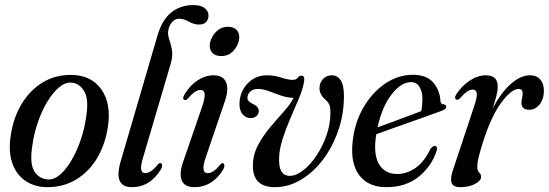

<svg xmlns="http://www.w3.org/2000/svg" viewBox="-20 -746 2213 774"><path d="M269.5 -444Q349 -442.5 389 -385Q429 -327.5 415 -235.5Q404.5 -164.5 371.8 -109.2Q339 -54 287.8 -22.8Q236.5 8.5 171 8.5Q120.5 8.5 83.5 -16.2Q46.5 -41 30 -87Q13.5 -133 23 -197.5Q33 -270 66.8 -326.2Q100.5 -382.5 152.2 -413.8Q204 -445 269.5 -444ZM177 -22.5Q200.5 -22.5 224.5 -44Q248.5 -65.5 269.2 -101.5Q290 -137.5 305 -181.2Q320 -225 326.5 -269Q339.5 -344 319.5 -378Q299.5 -412 265.5 -413Q241.5 -414 216.8 -392.8Q192 -371.5 170.2 -335.2Q148.5 -299 133 -254.2Q117.5 -209.5 111 -163.5Q98 -86 119.2 -54.2Q140.5 -22.5 177 -22.5Z M759.5 -725.5Q790.5 -725.5 805.5 -713Q820.5 -700.5 820.5 -684Q820.5 -667.5 810.8 -657.2Q801 -647 782.5 -647Q761.5 -647 741.2 -658.8Q721 -670.5 701 -670.5Q685.5 -670.5 673.5 -656.5Q661.5 -642.5 658.5 -624.5Q655.5 -606.5 662 -588Q668.5 -569.5 673 -545.8Q677.5 -522 668 -488.5L558.5 -117Q546 -76 549.2 -62Q552.5 -48 565.5 -48Q575 -48 587 -55Q599 -62 615.5 -82Q622 -90 627.5 -88.5Q632.5 -87.5 633.5 -81.2Q634.5 -75 629.5 -64.5Q585.5 8.5 511.5 8.5Q436.5 8.5 466 -94L614.5 -601.5Q633 -665.5 670 -695.5Q707 -725.5 759.5 -725.5Z M871.5 -520Q849.5 -520 837.5 -531.5Q825.5 -543 825.5 -561.5Q825.5 -577.5 834.8 -595.5Q844 -613.5 860.2 -625.8Q876.5 -638 897.5 -638Q921 -638 932.8 -626.5Q944.5 -615 944.5 -597Q944.5 -570 924.5 -545Q904.5 -520 871.5 -520ZM810.5 -115Q798 -78.5 800.5 -63.2Q803 -48 817.5 -48Q827 -48 839 -55Q851 -62 867.5 -82Q873.5 -89.5 879 -88Q883.5 -87 884.5 -80.2Q885.5 -73.5 880 -63Q860 -29 830.2 -10.2Q800.5 8.5 764 8.5Q724 8.5 712.8 -18.5Q701.5 -45.5 718.5 -94.5L794 -313.5Q807 -351 805 -367.2Q803 -383.5 788 -383.5Q778 -383.5 766.2 -376Q754.5 -368.5 736.5 -348Q730 -341 725 -343Q712.5 -345.5 724 -366Q746 -402 776.8 -422.2Q807.5 -442.5 841 -442.5Q879 -442.5 891.2 -414.8Q903.5 -387 886 -336.5Z M1366.5 -360Q1366.5 -286 1343.5 -219.5Q1320.5 -153 1281.2 -101.5Q1242 -50 1192.2 -20.8Q1142.5 8.5 1088.5 8.5Q998.5 8.5 999.5 -78.5Q999.5 -122 1019.8 -160.2Q1040 -198.5 1068.5 -232.2Q1097 -266 1123.5 -295.5Q1150 -325 1163.5 -351.5Q1136 -352.5 1111.2 -361.2Q1086.5 -370 1064 -378.5Q1041.5 -387 1021.5 -387.5Q1001 -388 989.5 -377.5Q978 -367 977.5 -352.5Q976 -338.5 997.5 -328Q1024 -316.5 1023 -297.5Q1022.5 -285 1013.2 -277.5Q1004 -270 990.5 -270Q970.5 -270 957.2 -286.5Q944 -303 945.5 -332.5Q948 -378.5 979.2 -410.5Q1010.5 -442.5 1055.5 -442.5Q1085 -442.5 1113.8 -433.2Q1142.5 -424 1160.5 -424Q1174 -424 1180 -432.5Q1186 -441 1195.5 -441Q1209.5 -441 1206 -418Q1201 -387.5 1185 -349.2Q1169 -311 1150.5 -268.8Q1132 -226.5 1118.5 -183.8Q1105 -141 1105 -101Q1105 -37 1147.5 -37Q1173.5 -37 1202 -59Q1230.5 -81 1255.2 -117.8Q1280 -154.5 1295.8 -199.2Q1311.5 -244 1312 -289Q1312.5 -311.5 1307.8 -323Q1303 -334.5 1292.5 -343.5Q1267 -365.5 1268 -392Q1268.5 -413 1282.5 -427.8Q1296.5 -442.5 1317.5 -442.5Q1340 -442.5 1353.2 -422.8Q1366.5 -403 1366.5 -360Z M1740.5 -139Q1720.5 -76.5 1668.5 -34Q1616.5 8.5 1537.5 8.5Q1464.5 8.5 1428.2 -39.8Q1392 -88 1401.5 -174.5Q1409 -249.5 1444 -310.8Q1479 -372 1531.5 -408.2Q1584 -444.5 1645 -444.5Q1699 -444.5 1726 -413.8Q1753 -383 1755.5 -339Q1756.5 -326 1768 -325.5Q1777 -324.5 1778.5 -317.5Q1780.5 -306.5 1762.5 -300Q1746 -294 1713.5 -282.2Q1681 -270.5 1641.5 -256.5Q1602 -242.5 1563.8 -229Q1525.5 -215.5 1497 -205Q1495.5 -197 1494.5 -188.5Q1486 -118 1509.8 -81.2Q1533.5 -44.5 1581.5 -44.5Q1618.5 -44.5 1654 -68.2Q1689.5 -92 1714.5 -144.5Q1725.5 -159 1734 -157.5Q1745 -155.5 1740.5 -139ZM1637 -415Q1597 -415 1558.5 -365.2Q1520 -315.5 1502 -232.5Q1529 -242.5 1561.8 -254.5Q1594.5 -266.5 1625.5 -278.2Q1656.5 -290 1678 -298Q1682.5 -317 1683 -346Q1683 -377 1671 -396Q1659 -415 1637 -415Z M1821 -344Q1815.5 -345 1814.8 -351.2Q1814 -357.5 1819 -365.5Q1842 -400.5 1874.2 -421.5Q1906.5 -442.5 1939 -442.5Q1986.5 -442.5 1986.5 -397Q1986.5 -380.5 1981.2 -360Q1976 -339.5 1966 -309Q2000.5 -374 2039.8 -408.2Q2079 -442.5 2116.5 -442.5Q2144.5 -442.5 2159.2 -423.8Q2174 -405 2172.5 -374Q2170.5 -342 2153.5 -322.8Q2136.5 -303.5 2114 -303.5Q2082 -303.5 2082 -331Q2082 -341 2084.5 -350Q2087 -359 2087 -369.5Q2087 -387.5 2071 -387.5Q2041.5 -387.5 2000.2 -331.5Q1959 -275.5 1924.5 -165.5Q1914 -130.5 1909 -110.2Q1904 -90 1904 -75Q1904 -57.5 1911.8 -50.2Q1919.5 -43 1919.5 -33.5Q1919.5 -17.5 1895 -4.5Q1870.5 8.5 1835.5 8.5Q1805.5 8.5 1800 -10.5Q1794.5 -29.5 1809 -69.5L1889.5 -312Q1904 -353.5 1902 -369.2Q1900 -385 1885.5 -385Q1876 -385 1864 -377.5Q1852 -370 1833 -348.5Q1826 -342.5 1821 -344Z"/></svg>

Font: Fraunces 144pt S050
Style: Italic
Weight: 400
Italic angle: -16°
Version: Version 1.000; ttfautohint (v1.8.3)